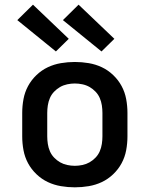

<svg xmlns="http://www.w3.org/2000/svg" viewBox="-20 -793 640 821"><path d="M300 8Q270 8 240.5 3Q211 -2 184.5 -14.5Q158 -27 136 -48Q114 -69 100 -95Q86 -121 80.5 -150.5Q75 -180 75 -210V-310Q75 -340 80.5 -369.5Q86 -399 100 -425Q114 -451 136 -472Q158 -493 184.5 -505.5Q211 -518 240.5 -523Q270 -528 300 -528Q330 -528 359.5 -523Q389 -518 415.5 -505.5Q442 -493 464 -472Q486 -451 500 -425Q514 -399 519.5 -369.5Q525 -340 525 -310V-210Q525 -180 519.5 -150.5Q514 -121 500 -95Q486 -69 464 -48Q442 -27 415.5 -14.5Q389 -2 359.5 3Q330 8 300 8ZM300 -84Q316 -84 332.5 -87.5Q349 -91 363 -99Q377 -107 388.5 -119Q400 -131 406.5 -146Q413 -161 415.5 -177.5Q418 -194 418 -210V-310Q418 -326 415.5 -342.5Q413 -359 406.5 -374Q400 -389 388.5 -401Q377 -413 363 -421Q349 -429 332.5 -432.5Q316 -436 300 -436Q284 -436 267.5 -432.5Q251 -429 237 -421Q223 -413 211.5 -401Q200 -389 193.5 -374Q187 -359 184.5 -342.5Q182 -326 182 -310V-210Q182 -194 184.5 -177.5Q187 -161 193.5 -146Q200 -131 211.5 -119Q223 -107 237 -99Q251 -91 267.5 -87.5Q284 -84 300 -84ZM414 -573 249 -707 316 -773 469 -627ZM219 -573 54 -707 121 -773 274 -627Z"/></svg>

Font: Iosevka Semibold Extended
Style: Regular
Weight: 600
Width: 7
Monospace: yes
Designer: Belleve Invis
Foundry: Belleve Invis
Version: Version 32.5.0; ttfautohint (v1.8.4)